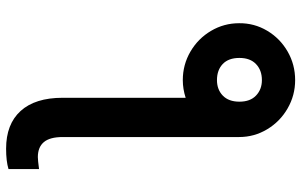

<svg xmlns="http://www.w3.org/2000/svg" viewBox="-198 -581 982 626"><g transform="rotate(90 293.0 -268.0)"><path d="M241.2 -739.3Q291 -739.3 333.7 -714.6Q376.5 -689.9 401.6 -647.9Q426.8 -606 426.8 -556.6V18.6Q426.8 60.5 443.4 80.1Q460 99.6 492.2 99.6Q502 99.6 531.2 95.7V195.3Q505.4 203.1 464.8 203.1Q384.8 203.1 341.8 155.8Q298.8 108.4 298.8 18.6V-382.3Q270 -373 241.2 -373Q190.9 -373 148.2 -397.9Q105.5 -422.9 80.6 -465.1Q55.7 -507.3 55.7 -556.6Q55.2 -606 80.1 -647.9Q105 -689.9 147.7 -714.6Q190.4 -739.3 241.2 -739.3ZM311.5 -557.6Q311.5 -592.8 291.5 -611.8Q271.5 -630.9 241.2 -630.9Q209 -630.9 189 -611.8Q168.9 -592.8 168.9 -557.6Q168.9 -522 188.7 -503.2Q208.5 -484.4 241.2 -484.4Q272 -484.4 291.7 -503.4Q311.5 -522.5 311.5 -557.6Z"/></g></svg>

Font: Pretendard JP SemiBold
Style: Regular
Weight: 600
Designer: Base glyphs from Inter by Rasmus Andersson; Hangeul glyphs from Noto Sans CJK(Source Han Sans) by Jang Soo-young and Kan
Foundry: Kil Hyung-jin
Version: Version 1.309